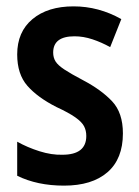

<svg xmlns="http://www.w3.org/2000/svg" viewBox="-20 -573 438 603"><path d="M181 10Q97 10 34 -21V-128Q66 -110 104 -98Q142 -86 176 -87Q251 -87 251 -146Q251 -163 244 -176.5Q237 -190 216.5 -204.5Q196 -219 157 -237Q98 -267 66 -303.5Q34 -340 34 -402Q34 -473 82 -513Q130 -553 211 -553Q290 -553 361 -513L326 -425Q299 -440 270.5 -449.5Q242 -459 214 -459Q147 -459 147 -408Q147 -392 154.5 -380Q162 -368 182.5 -354.5Q203 -341 241 -321Q298 -291 332 -255Q366 -219 366 -154Q366 -74 317.5 -32Q269 10 181 10Z"/></svg>

Font: Noto Sans Condensed SemiBold
Style: Regular
Weight: 600
Width: 3
Designer: Monotype Design Team
Foundry: Monotype Imaging Inc.
Version: Version 2.013; ttfautohint (v1.8.4.7-5d5b)